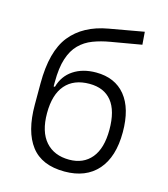

<svg xmlns="http://www.w3.org/2000/svg" viewBox="-112 -829 809 926"><g transform="rotate(15 293.0 -365.5)"><path d="M295.9 10.3Q182.1 10.3 128.4 -60.1Q74.7 -130.4 74.7 -263.7V-370.1Q74.7 -531.2 137.9 -610.1Q201.2 -689 322.8 -710.4L496.1 -741.2L501 -677.7L348.6 -651.4Q302.2 -643.6 263.9 -628.9Q225.6 -614.3 197.8 -586.4Q169.9 -558.6 154.8 -512.2Q139.6 -465.8 139.6 -394V-372.6H146Q161.6 -429.2 208 -460Q254.4 -490.7 320.8 -490.7Q415.5 -490.7 467.3 -427.2Q519 -363.8 519 -245.1Q519 -122.1 460.7 -55.9Q402.3 10.3 295.9 10.3ZM302.7 -50.8Q373.5 -50.8 413.6 -99.1Q453.6 -147.5 453.6 -240.2Q453.6 -335 415.3 -382.3Q377 -429.7 304.2 -429.7Q226.1 -429.7 184.1 -381.6Q142.1 -333.5 142.1 -240.2Q142.1 -147.5 184.8 -99.1Q227.5 -50.8 302.7 -50.8Z"/></g></svg>

Font: Cascadia Mono PL Light
Style: Regular
Weight: 300
Monospace: yes
Designer: Aaron Bell
Foundry: Saja Typeworks
Version: Version 2404.023; ttfautohint (v1.8.4)